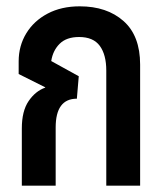

<svg xmlns="http://www.w3.org/2000/svg" viewBox="-20 -587 525 607"><path d="M232 -567Q318 -567 370.5 -520.5Q423 -474 423 -383V0H316V-364Q316 -414 295.5 -442Q275 -470 230 -470Q190 -470 168.5 -448.5Q147 -427 142 -394L229 -346L223 -275Q156 -275 156 -184V0H49V-181Q49 -236 70.5 -267.5Q92 -299 123 -310V-311L39 -353V-393Q39 -442 63 -481.5Q87 -521 130.5 -544Q174 -567 232 -567Z"/></svg>

Font: Noto Sans Thai Looped ExtraCondensed SemiBold
Style: Regular
Weight: 600
Width: 2
Designer: Sasikarn Vongin, Ben Mitchell
Foundry: The Fontpad Ltd
Version: Version 1.001; ttfautohint (v1.8.4.7-5d5b)